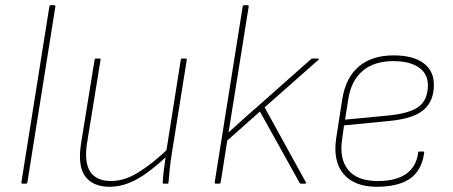

<svg xmlns="http://www.w3.org/2000/svg" viewBox="-20 -703 1733 735"><path d="M66 0Q61 0 62 -6L169 -678Q170 -683 174 -683H187Q193 -683 192 -678L85 -6Q84 -2 83 -1Q82 0 79 0Z M400 12Q336 12 306.5 -27.5Q277 -67 290 -152L342 -474Q343 -479 348 -479H360Q366 -479 365 -474L313 -154Q302 -81 325.5 -45.5Q349 -10 406 -10Q457 -10 512 -44.5Q567 -79 628 -138L624 -110Q585 -73 547.5 -45Q510 -17 473.5 -2.5Q437 12 400 12ZM606 0Q603 0 603 -4Q604 -29 607.5 -55Q611 -81 615 -108L616 -120L672 -474Q673 -479 677 -479H690Q696 -479 695 -474L637 -111Q633 -86 630 -58Q627 -30 625 -4Q625 0 621 0Z M806 0Q801 0 802 -6L909 -678Q910 -683 914 -683H927Q933 -683 932 -678L878 -340Q872 -304 866.5 -268.5Q861 -233 855 -197H856Q882 -220 907.5 -243.5Q933 -267 959 -289L1171 -477Q1174 -479 1177 -479H1198Q1200 -479 1200.5 -478Q1201 -477 1199 -474L993 -292L1151 -5Q1153 -3 1152 -1.5Q1151 0 1148 0H1132Q1128 0 1127 -3L975 -276L850 -165L825 -6Q824 -2 823 -1Q822 0 819 0Z M1423 12Q1337 12 1295.5 -36.5Q1254 -85 1267 -174L1290 -322Q1303 -405 1353 -448Q1403 -491 1487 -491Q1561 -491 1601 -461.5Q1641 -432 1641 -378Q1641 -317 1602.5 -283Q1564 -249 1471 -240L1297 -223L1290 -172Q1278 -95 1313 -52.5Q1348 -10 1426 -10Q1496 -10 1535 -37.5Q1574 -65 1581 -119Q1581 -123 1585 -123H1600Q1604 -123 1604 -119Q1598 -75 1577 -46Q1556 -17 1517 -2.5Q1478 12 1423 12ZM1301 -245 1468 -261Q1550 -269 1584 -295.5Q1618 -322 1618 -377Q1618 -421 1583 -445Q1548 -469 1486 -469Q1412 -469 1368 -431.5Q1324 -394 1313 -322Z"/></svg>

Font: Sofia Sans Thin
Style: Italic
Weight: 250
Italic angle: -9°
Version: Version 4.100-B